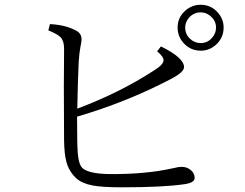

<svg xmlns="http://www.w3.org/2000/svg" viewBox="-20 -822 1040 815"><path d="M832 -801.8Q875 -801.8 903.8 -769.5Q929.2 -741.7 929.2 -705.1Q929.2 -661.6 897 -632.3Q869.1 -606.9 832 -606.9Q788.6 -606.9 759.3 -639.2Q733.9 -667.5 733.9 -705.1Q733.9 -747.6 766.1 -776.4Q794.4 -801.8 832 -801.8ZM832 -769.5Q803.2 -769.5 783.2 -748Q766.1 -729 766.1 -705.1Q766.1 -675.8 788.1 -656.2Q807.1 -639.2 832 -639.2Q860.4 -639.2 879.9 -661.1Q897 -680.2 897 -705.1Q897 -732.9 875 -752.4Q856.4 -769.5 832 -769.5ZM308.1 -360.8Q487.8 -428.2 632.3 -522Q674.3 -547.9 674.3 -565.9Q674.3 -582 647 -604L663.1 -625Q761.2 -576.7 761.2 -537.1Q761.2 -515.1 702.1 -484.9Q520 -389.6 307.1 -326.7Q307.1 -210.4 310.1 -171.9Q313.5 -133.3 323.2 -117.2Q342.3 -83 455.1 -83Q599.6 -83 705.1 -106L719.2 -108.9Q737.8 -113.8 751 -113.8Q775.4 -113.8 792 -98.1Q806.2 -85 806.2 -66.9Q806.2 -45.9 762.2 -40Q672.9 -26.9 497.1 -26.9Q413.6 -26.9 373 -34.7Q327.6 -43.5 304.2 -64.9Q272.9 -93.3 261.7 -135.3Q252.9 -168 252 -226.1Q251 -311 251 -452.6L252 -615.7Q252 -647.9 237.3 -663.6Q223.1 -678.2 185.1 -692.9L191.9 -719.7Q259.3 -716.3 303.2 -691.9Q326.2 -680.2 326.2 -654.8Q326.2 -644.5 321.3 -622.1Q316.9 -599.6 314 -559.1Q310.1 -475.1 308.1 -360.8Z"/></svg>

Font: I.Ming
Style: Regular
Weight: 400
Designer: Ichiten Fonts Project
Version: Version 5.10 Mar 24, 2018